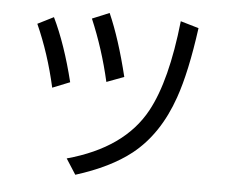

<svg xmlns="http://www.w3.org/2000/svg" viewBox="-50 -695 949 791"><g transform="rotate(5 425.0 -300.0)"><path d="M163.1 -311Q132.3 -449.2 79.1 -567.9L145 -601.1Q196.8 -494.1 234.9 -339.8ZM383.3 -354Q353 -487.3 301.3 -608.9L372.1 -638.2Q417.5 -535.2 455.1 -380.9ZM248 -25.9Q481.4 -89.8 570.3 -253.4Q640.1 -381.3 667 -629.9L742.2 -607.9Q717.3 -424.3 679.2 -315.9Q625 -160.2 517.6 -74.7Q431.2 -6.3 289.1 38.1Z"/></g></svg>

Font: FORM UDPGothic
Style: Regular
Weight: 400
Foundry: Pronama LLC
Version: Version 1.05101